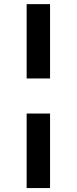

<svg xmlns="http://www.w3.org/2000/svg" viewBox="-20 -827 379 946"><path d="M226.6 -267.6V99.6H111.3V-267.6ZM226.6 -440.4H111.3V-806.6H226.6Z"/></svg>

Font: Pretendard SemiBold
Style: Regular
Weight: 600
Designer: Base glyphs from Inter by Rasmus Andersson; Hangeul glyphs from Noto Sans CJK(Source Han Sans) by Jang Soo-young and Kan
Foundry: Kil Hyung-jin
Version: Version 1.309